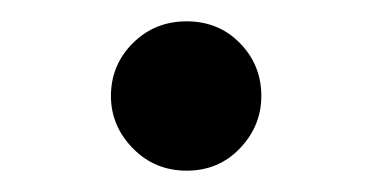

<svg xmlns="http://www.w3.org/2000/svg" viewBox="-20 -341 349 180"><path d="M84 -251Q84 -223 104.5 -202Q125 -181 155 -181Q185 -181 205 -202Q225 -223 225 -251Q225 -280 205 -300.5Q185 -321 155 -321Q125 -321 104.5 -300.5Q84 -280 84 -251Z"/></svg>

Font: Jost Medium
Style: Regular
Weight: 500
Version: Version 3.710